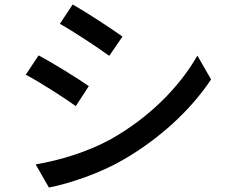

<svg xmlns="http://www.w3.org/2000/svg" viewBox="-20 -799 1040 856"><path d="M304 -779 247 -693C309 -658 416 -587 467 -550L526 -636C479 -670 366 -744 304 -779ZM139 -66 198 37C289 20 429 -28 530 -87C692 -181 831 -309 921 -445L860 -551C779 -409 644 -275 477 -180C372 -122 250 -85 139 -66ZM152 -552 95 -466C159 -432 265 -364 318 -326L376 -415C329 -448 215 -519 152 -552Z"/></svg>

Font: Noto Sans HK Medium
Style: Regular
Weight: 500
Designer: Ryoko NISHIZUKA 西塚涼子 (kana, bopomofo & ideographs); Paul D. Hunt (Latin, Greek & Cyrillic); Sandoll Communications 산돌커뮤니
Foundry: Adobe
Version: Version 2.002;hotconv 1.0.116;makeotfexe 2.5.65601